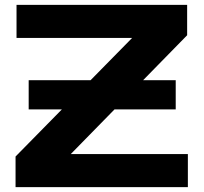

<svg xmlns="http://www.w3.org/2000/svg" viewBox="-20 -770 838 790"><path d="M98 -440H703V-320H98ZM44 0V-126L567 -658L684 -614H48V-750H750V-625L227 -91L126 -136H753V0Z"/></svg>

Font: Unbounded Medium
Style: Regular
Weight: 500
Designer: Luke Prowse, Jean-Baptiste Morizot, Fátima Lázaro, Florian Runge
Foundry: NaN
Version: Version 1.700